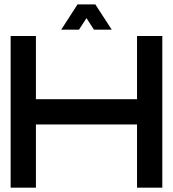

<svg xmlns="http://www.w3.org/2000/svg" viewBox="-20 -870 802 890"><path d="M146.5 -293V0H29.3V-703.1H146.5V-410.2H615.2V-703.1H732.4V0H615.2V-293ZM498 -732.4H415.5L380.9 -786.1L346.2 -732.4H263.7L339.4 -849.6H421.9Z"/></svg>

Font: Gerhaus
Style: Regular
Weight: 400
Designer: GGBotNet
Foundry: GGBotNet
Version: 1.01